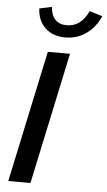

<svg xmlns="http://www.w3.org/2000/svg" viewBox="-62 -978 565 1017"><g transform="rotate(5 221.0 -469.5)"><path d="M22 0 171 -700H289L140 0ZM256 -784Q190 -784 149.5 -822Q109 -860 106 -925L172 -939Q175 -895 197 -872Q219 -849 259 -849Q334 -849 373 -934L442 -913Q415 -852 366.5 -818Q318 -784 256 -784Z"/></g></svg>

Font: Red Hat Text SemiBold
Style: Italic
Weight: 600
Italic angle: -12°
Designer: Pentagram, MCKL
Foundry: Pentagram, MCKL
Version: Version 1.023